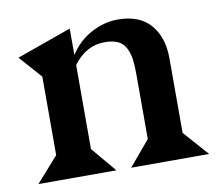

<svg xmlns="http://www.w3.org/2000/svg" viewBox="-62 -576 751 650"><g transform="rotate(-10 313.5 -251.0)"><path d="M606.9 0H338.9L411.1 -85.9V-308.1Q411.1 -340.3 408.2 -360.8Q405.3 -381.3 396.2 -399.4Q387.2 -417.5 369.4 -425.8Q351.6 -434.1 323.2 -434.1Q260.3 -434.1 215.8 -375V-85.9L288.1 0H20L96.2 -85.9V-356L27.8 -433.1L215.8 -500V-409.2Q244.6 -454.1 289.3 -478Q334 -502 380.9 -502Q455.1 -502 492.9 -458.5Q530.8 -415 530.8 -341.8V-85.9Z"/></g></svg>

Font: Bluu Next
Style: Bold
Weight: 700
Designer: Jean-Baptiste Morizot, Igor Stepanchenko (Cyrillic)
Foundry: Igor Stepanchenko
Version: Version 1.005